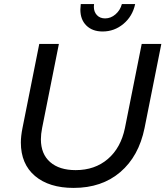

<svg xmlns="http://www.w3.org/2000/svg" viewBox="-20 -915 809 939"><path d="M687 -289Q659 -151 568.5 -73.5Q478 4 340 4Q220 4 151 -54.5Q82 -113 82 -218Q82 -249 90 -289L172 -700H268L186 -289Q180 -259 180 -234Q180 -162 225 -122.5Q270 -83 350 -83Q444 -83 507.5 -137.5Q571 -192 591 -289L673 -700H769ZM439 -882Q439 -857 454 -841Q469 -825 494 -825Q522 -825 545 -845Q568 -865 576 -895H641Q628 -835 583.5 -798Q539 -761 482 -761Q432 -761 402.5 -790Q373 -819 373 -868Q373 -877 375 -895H440Q439 -891 439 -882Z"/></svg>

Font: Gontserrat
Style: Italic
Weight: 400
Italic angle: -11.3°
Designer: Julieta Ulanovsky
Foundry: Julieta Ulanovsky
Version: Version 6.001